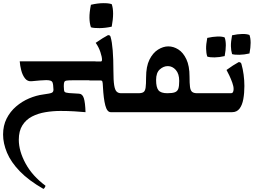

<svg xmlns="http://www.w3.org/2000/svg" viewBox="-20 -728 1674 1246"><path d="M262 498Q166 443 108.5 383.5Q51 324 25.5 263Q0 202 0 145Q0 87 23 41.5Q46 -4 84.5 -37Q123 -70 169 -89.5Q215 -109 261 -115Q307 -121 317 -126.5Q327 -132 327 -146Q326 -182 320 -195Q314 -208 280 -208Q265 -208 241 -206Q217 -204 186 -201Q159 -198 142.5 -219Q126 -240 118 -271Q110 -302 108 -330Q143 -330 183 -330Q223 -330 261 -330Q338 -330 412 -330Q486 -330 540 -330H600V-207Q595 -207 585.5 -207Q576 -207 546.5 -207Q517 -207 452 -207Q424 -207 412 -205Q400 -203 397 -195Q394 -187 394 -169Q394 -138 399.5 -132Q405 -126 428 -124L493 -120Q515 -119 524 -91Q533 -63 535 0Q505 -3 462 -5.5Q419 -8 373 -8Q323 -8 275 0Q227 8 188 28Q149 48 125.5 85Q102 122 102 179Q102 252 146 333Q190 414 275 477Q275 482 270.5 489Q266 496 262 498Z M716 -268Q716 -206 721 -175Q726 -144 737 -133.5Q748 -123 766 -123H840V0H699Q675 0 663.5 -43.5Q652 -87 648 -165Q647 -191 644.5 -198.5Q642 -206 632 -206Q627 -206 611 -206Q595 -206 579.5 -206Q564 -206 560 -206V-329Q565 -329 581 -329Q597 -329 613.5 -329Q630 -329 634 -329Q642 -329 642 -341Q642 -358 631.5 -390Q621 -422 601 -450Q650 -484 681 -500Q690 -500 693.5 -496.5Q697 -493 698 -487Q707 -457 711.5 -400.5Q716 -344 716 -268ZM570 -551Q561 -578 560.5 -612.5Q560 -647 570 -697Q612 -707 648.5 -707.5Q685 -708 705 -701Q723 -651 705 -555Q665 -546 626.5 -545.5Q588 -545 570 -551Z M800 0V-123H878Q901 -123 911.5 -130.5Q922 -138 925 -159.5Q928 -181 928 -225Q928 -297 950 -341Q972 -385 1005.5 -406Q1039 -427 1072 -427Q1106 -427 1137.5 -407Q1169 -387 1189.5 -343.5Q1210 -300 1210 -231Q1210 -187 1213 -164Q1216 -141 1226.5 -132Q1237 -123 1260 -123H1338V0ZM1066 -123Q1099 -123 1115.5 -129.5Q1132 -136 1137.5 -153Q1143 -170 1143 -203Q1143 -249 1121 -274Q1099 -299 1069 -299Q1041 -299 1017 -277.5Q993 -256 993 -209Q993 -161 1008.5 -142Q1024 -123 1066 -123Z M1325 -361Q1318 -383 1317.5 -411.5Q1317 -440 1325 -482Q1361 -490 1391 -491Q1421 -492 1438 -485Q1453 -443 1438 -364Q1404 -356 1372.5 -355.5Q1341 -355 1325 -361ZM1486 -377Q1479 -400 1478.5 -428.5Q1478 -457 1486 -499Q1522 -507 1552 -507.5Q1582 -508 1599 -501Q1614 -459 1599 -381Q1565 -373 1533 -372.5Q1501 -372 1486 -377ZM1486 0H1298V-123H1477Q1489 -123 1492.5 -131.5Q1496 -140 1496 -150Q1496 -168 1487.5 -191.5Q1479 -215 1468.5 -237.5Q1458 -260 1450 -274Q1494 -306 1529 -325Q1538 -325 1542 -321Q1546 -317 1547 -312Q1556 -281 1561 -243.5Q1566 -206 1566 -170Q1566 -124 1559 -85Q1552 -46 1534.5 -23Q1517 0 1486 0Z"/></svg>

Font: Ruwudu SemiBold
Style: Regular
Weight: 600
Designer: Becca Hirsbrunner Spalinger
Foundry: SIL International
Version: Version 3.000